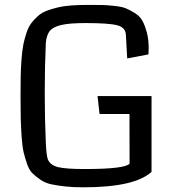

<svg xmlns="http://www.w3.org/2000/svg" viewBox="-20 -759 708 790"><path d="M603.5 -363.8V-51.8Q534.2 11.7 322.8 11.7Q281.2 11.7 249.8 8.3Q218.3 4.9 192.1 -0.5Q166 -5.9 147.5 -18.8Q128.9 -31.7 114.7 -44.9Q100.6 -58.1 91.8 -83.3Q83 -108.4 77.4 -131.8Q71.8 -155.3 69.1 -194.8Q66.4 -234.4 65.4 -270.5Q64.5 -306.6 64.5 -363.3Q64.5 -411.6 65.2 -445.8Q65.9 -480 68.6 -515.6Q71.3 -551.3 75.9 -575Q80.6 -598.6 88.6 -622.8Q96.7 -647 107.4 -661.9Q118.2 -676.8 134.3 -691.4Q150.4 -706.1 170.2 -713.9Q189.9 -721.7 216.3 -728Q242.7 -734.4 273.9 -736.6Q305.2 -738.8 344.7 -738.8Q347.2 -738.8 352.1 -738.8Q386.2 -738.8 403.8 -738.3Q421.4 -737.8 451.4 -734.6Q481.4 -731.4 497.6 -724.9Q513.7 -718.3 534.7 -705.3Q555.7 -692.4 565.9 -673.6Q576.2 -654.8 584 -626Q591.8 -597.2 591.8 -559.6Q591.8 -550.8 590.8 -535.2L503.4 -518.6L498 -614.7Q497.1 -646 462.4 -655Q427.7 -664.1 331.1 -664.1Q265.1 -664.1 231.4 -656Q197.8 -647.9 184.6 -631.3Q171.4 -614.7 168.5 -582Q164.1 -481.9 164.1 -377Q164.1 -271.5 168.5 -171.9Q170.9 -119.1 176.8 -103.5Q186 -79.6 219.2 -71.3Q250.5 -63.5 328.1 -63.5Q495.1 -63.5 513.2 -85.9Q512.7 -136.2 512.7 -290H389.6L381.3 -363.8Z"/></svg>

Font: Coda
Style: Regular
Weight: 400
Designer: vernon adams
Foundry: vernon adams
Version: Version 2.000; ttfautohint (v0.8) -r 50 -G 200 -x